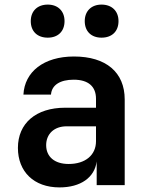

<svg xmlns="http://www.w3.org/2000/svg" viewBox="-20 -806 640 836"><path d="M422 -642C467 -642 496 -669 496 -714C496 -758 467 -786 422 -786C378 -786 349 -758 349 -714C349 -669 378 -642 422 -642ZM188 -642C232 -642 261 -669 261 -714C261 -758 232 -786 188 -786C143 -786 114 -758 114 -714C114 -669 143 -642 188 -642ZM239 10C331 10 392 -33 401 -103V0H523V-373C523 -491 442 -560 302 -560C170 -560 87 -493 82 -394H202C205 -436 242 -459 301 -459C365 -459 398 -429 398 -376V-337H264C136 -337 58 -269 58 -162C58 -59 127 10 239 10ZM279 -92C217 -92 181 -124 181 -174C181 -222 215 -256 270 -256H398V-191C398 -131 352 -92 279 -92Z"/></svg>

Font: JetBrains Mono
Style: Bold
Weight: 558
Monospace: yes
Designer: Philipp Nurullin, Konstantin Bulenkov
Foundry: JetBrains
Version: Version 2.305